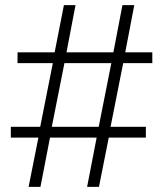

<svg xmlns="http://www.w3.org/2000/svg" viewBox="-20 -725 640 745"><path d="M91 0 129 -191H22V-233H136L185 -480H48V-522H192L228 -705H273L238 -522H420L455 -705H501L466 -522H571V-480H458L409 -233H546V-191H402L364 0H318L355 -191H174L137 0ZM181 -233H363L412 -480H230Z"/></svg>

Font: Nunito Sans 10pt ExtraLight
Style: Regular
Weight: 250
Designer: Vernon Adams
Foundry: Vernon Adams
Version: Version 3.101;gftools[0.9.27]